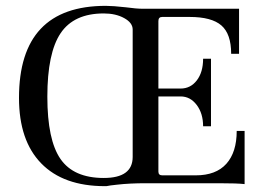

<svg xmlns="http://www.w3.org/2000/svg" viewBox="-20 -627 901 657"><path d="M339 10Q197 10 121 -68Q45 -146 45 -292Q45 -607 342 -607Q366 -607 411 -602Q446 -597 471 -597H798V-443H771Q771 -511 737.5 -540Q704 -569 629 -569H535Q522 -569 522 -555V-324H598Q632 -324 653.5 -352Q675 -380 675 -426H702V-195H675Q675 -239 653 -268Q631 -297 598 -297H522V-40Q522 -27 535 -27H650Q719 -27 754.5 -66.5Q790 -106 790 -179H817V3Q793 0 729 0H479Q423 0 380 5Q369 6 358.5 7.5Q348 9 344 10ZM335 -18Q434 -18 434 -90V-526Q434 -549 405 -565Q376 -581 335 -581Q233 -581 187.5 -513.5Q142 -446 142 -296Q142 -148 187 -83Q232 -18 335 -18Z"/></svg>

Font: UnnaRegular
Style: Regular
Weight: 400
Designer: Jorge de Buen Unna
Foundry: Omnibus-Type
Version: Version 2.008;hotconv 1.0.109;makeotfexe 2.5.65596